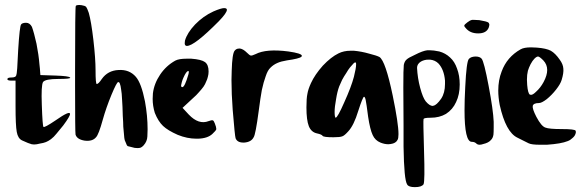

<svg xmlns="http://www.w3.org/2000/svg" viewBox="-20 -689 2362 778"><path d="M65.4 -589.8Q70.3 -596.7 85.9 -596.7Q100.6 -596.7 109.4 -580.1Q118.2 -555.7 127.9 -511.7Q136.7 -466.8 139.6 -430.7Q141.6 -416 143.6 -384.8Q159.2 -384.8 205.1 -382.8Q259.8 -380.9 263.7 -375Q264.6 -375 264.6 -374Q264.6 -369.1 216.8 -369.1Q163.1 -369.1 154.3 -356.4Q146.5 -342.8 149.4 -264.6Q152.3 -177.7 156.2 -174.8Q160.2 -170.9 205.1 -201.2Q263.7 -242.2 263.7 -227.5Q264.6 -218.8 236.3 -180.7Q219.7 -160.2 209 -147.5Q198.2 -133.8 186.5 -125Q175.8 -117.2 166 -113.3Q156.2 -109.4 142.6 -107.4Q127.9 -103.5 118.2 -103.5Q112.3 -103.5 108.4 -104.5Q96.7 -107.4 69.3 -120.1Q52.7 -127.9 47.9 -154.3Q43 -180.7 43 -258.8Q43 -293 43 -362.3Q39.1 -362.3 26.4 -362.3Q9.8 -362.3 9.8 -368.2Q9.8 -375 26.4 -375Q43.9 -375 45.9 -383.8Q49.8 -390.6 53.7 -487.3Q59.6 -582 65.4 -589.8Z M287.1 -665Q290 -668.9 300.8 -668.9Q304.7 -668.9 310.5 -668Q324.2 -666 329.1 -661.1Q333 -656.2 339.8 -636.7Q349.6 -602.5 358.4 -527.3Q367.2 -451.2 367.2 -404.3Q367.2 -348.6 372.1 -348.6Q378.9 -348.6 392.6 -369.1Q417 -403.3 460 -405.3Q503.9 -408.2 530.3 -377.9Q552.7 -352.5 567.4 -278.3Q578.1 -219.7 578.1 -165Q578.1 -150.4 577.1 -135.7Q576.2 -116.2 562.5 -100.6Q554.7 -91.8 546.9 -89.8Q543 -88.9 538.1 -88.9Q533.2 -88.9 525.4 -89.8Q515.6 -91.8 509.8 -93.8Q504.9 -94.7 498 -96.7Q493.2 -99.6 491.2 -107.4Q488.3 -114.3 485.4 -121.1Q483.4 -127.9 482.4 -144.5Q480.5 -161.1 479.5 -175.8Q479.5 -191.4 477.5 -219.7Q476.6 -259.8 474.6 -286.1Q473.6 -311.5 470.7 -327.1Q468.8 -342.8 465.8 -349.6Q463.9 -356.4 459 -356.4Q453.1 -356.4 431.6 -304.7Q410.2 -252.9 396.5 -204.1Q379.9 -143.6 369.1 -132.8Q354.5 -115.2 323.2 -119.1Q292 -124 286.1 -143.6Q284.2 -153.3 284.2 -338.9Q284.2 -346.7 284.2 -354.5Q284.2 -379.9 284.2 -407.2Q284.2 -659.2 287.1 -665Z M844.7 -642.6Q876 -656.2 888.7 -656.2Q896.5 -656.2 898.4 -652.3Q899.4 -651.4 899.4 -649.4Q899.4 -636.7 866.2 -602.5Q767.6 -502.9 737.3 -502.9Q736.3 -502.9 736.3 -502.9Q728.5 -503.9 728.5 -513.7Q728.5 -518.6 729.5 -524.4Q738.3 -555.7 770.5 -589.8Q803.7 -624 844.7 -642.6ZM690.4 -443.4Q705.1 -451.2 736.3 -451.2Q745.1 -451.2 754.9 -451.2Q795.9 -448.2 810.5 -437.5Q825.2 -426.8 825.2 -399.4Q825.2 -387.7 822.3 -377.9Q820.3 -368.2 815.4 -358.4Q811.5 -347.7 804.7 -337.9Q796.9 -327.1 786.1 -315.4Q776.4 -303.7 761.7 -291Q748 -278.3 719.7 -252Q726.6 -245.1 745.1 -224.6Q785.2 -182.6 825.2 -198.2Q837.9 -203.1 842.8 -201.2Q846.7 -199.2 850.6 -188.5Q856.4 -173.8 856.4 -167Q856.4 -166 856.4 -165Q854.5 -159.2 840.8 -146.5Q821.3 -127.9 781.2 -127Q778.3 -127 776.4 -127Q738.3 -127 700.2 -142.6Q660.2 -160.2 640.6 -178.7Q621.1 -197.3 607.4 -231.4Q598.6 -259.8 598.6 -288.1Q598.6 -299.8 599.6 -310.5Q604.5 -350.6 628.9 -386.7Q653.3 -422.9 690.4 -443.4ZM743.2 -386.7Q745.1 -393.6 745.1 -397.5Q745.1 -400.4 743.2 -401.4Q742.2 -401.4 742.2 -401.4Q734.4 -399.4 723.6 -375Q718.8 -364.3 716.8 -356.4Q714.8 -348.6 713.9 -343.8Q713.9 -342.8 713.9 -341.8Q713.9 -338.9 714.8 -337.9Q715.8 -335.9 718.8 -335.9Q728.5 -335.9 743.2 -386.7Z M930.7 -483.4Q937.5 -492.2 948.2 -492.2Q950.2 -492.2 953.1 -492.2Q965.8 -490.2 980.5 -475.6Q991.2 -464.8 996.1 -463.9Q1001 -462.9 1015.6 -469.7Q1058.6 -492.2 1148.4 -480.5Q1203.1 -472.7 1203.1 -462.9Q1203.1 -460.9 1201.2 -459Q1192.4 -451.2 1142.6 -444.3Q1118.2 -440.4 1103.5 -433.6Q1087.9 -426.8 1076.2 -415Q1064.5 -404.3 1056.6 -379.9Q1047.9 -356.4 1041 -324.2Q1035.2 -293 1028.3 -239.3Q1015.6 -143.6 1007.8 -132.8Q998 -113.3 969.7 -111.3Q967.8 -111.3 965.8 -111.3Q941.4 -111.3 934.6 -128.9Q931.6 -137.7 922.9 -244.1Q918 -309.6 918 -364.3Q918 -383.8 918.9 -402.3Q920.9 -471.7 930.7 -483.4Z M1351.6 -472.7Q1373 -483.4 1400.4 -483.4Q1407.2 -483.4 1414.1 -483.4Q1445.3 -480.5 1475.6 -471.7Q1506.8 -463.9 1517.6 -458Q1542 -442.4 1571.3 -301.8Q1594.7 -188.5 1594.7 -145.5Q1594.7 -127.9 1590.8 -122.1Q1584 -108.4 1563.5 -105.5Q1558.6 -104.5 1553.7 -104.5Q1538.1 -104.5 1521.5 -111.3Q1500 -120.1 1490.2 -141.6Q1479.5 -164.1 1471.7 -215.8Q1464.8 -269.5 1461.9 -283.2Q1459 -296.9 1455.1 -296.9Q1450.2 -296.9 1431.6 -239.3Q1414.1 -181.6 1391.6 -157.2Q1376 -139.6 1367.2 -136.7Q1358.4 -132.8 1331.1 -132.8Q1291 -132.8 1287.1 -138.7Q1283.2 -144.5 1264.6 -148.4Q1241.2 -153.3 1231.4 -177.7Q1221.7 -202.1 1221.7 -253.9Q1221.7 -291 1225.6 -308.6Q1228.5 -327.1 1240.2 -352.5Q1255.9 -386.7 1288.1 -422.9Q1321.3 -458 1351.6 -472.7ZM1414.1 -377.9Q1422.9 -413.1 1422.9 -426.8Q1422.9 -428.7 1422.9 -429.7Q1422.9 -433.6 1421.9 -434.6Q1420.9 -435.5 1419.9 -436.5Q1418 -436.5 1413.1 -432.6Q1407.2 -426.8 1398.4 -416Q1390.6 -406.2 1382.8 -392.6Q1374 -379.9 1366.2 -365.2Q1359.4 -349.6 1354.5 -338.9Q1346.7 -318.4 1341.8 -287.1Q1335.9 -255.9 1335.9 -235.4Q1335.9 -214.8 1339.8 -211.9Q1347.7 -211.9 1375 -274.4Q1403.3 -336.9 1414.1 -377.9Z M1661.1 -466.8Q1693.4 -483.4 1711.9 -485.4Q1715.8 -485.4 1720.7 -485.4Q1736.3 -485.4 1759.8 -480.5Q1785.2 -473.6 1803.7 -456.1Q1822.3 -439.5 1832 -411.1Q1842.8 -382.8 1842.8 -346.7Q1842.8 -305.7 1828.1 -275.4Q1814.5 -245.1 1787.1 -227.5Q1760.7 -211.9 1724.6 -211.9Q1699.2 -211.9 1696.3 -207Q1694.3 -200.2 1698.2 -78.1Q1702.1 44.9 1696.3 57.6Q1688.5 69.3 1661.1 69.3Q1635.7 69.3 1629.9 58.6Q1617.2 40 1615.2 -94.7Q1615.2 -120.1 1615.2 -181.6Q1614.3 -275.4 1614.3 -334Q1614.3 -411.1 1616.2 -425.8Q1619.1 -440.4 1627 -447.3Q1634.8 -455.1 1661.1 -466.8ZM1756.8 -431.6Q1743.2 -445.3 1722.7 -447.3Q1718.8 -447.3 1715.8 -447.3Q1699.2 -447.3 1685.5 -439.5Q1669.9 -429.7 1669.9 -414.1Q1671.9 -373 1682.6 -333Q1693.4 -293 1705.1 -278.3Q1720.7 -259.8 1733.4 -259.8Q1734.4 -259.8 1736.3 -260.7Q1749 -262.7 1767.6 -289.1Q1783.2 -312.5 1783.2 -348.6Q1783.2 -354.5 1783.2 -362.3Q1779.3 -407.2 1756.8 -431.6Z M1874 -598.6Q1883.8 -606.4 1892.6 -608.4Q1896.5 -608.4 1902.3 -608.4Q1910.2 -608.4 1921.9 -607.4Q1952.1 -602.5 1959 -597.7Q1961.9 -594.7 1962.9 -589.8Q1962.9 -584 1960 -576.2Q1950.2 -553.7 1918 -553.7Q1917 -553.7 1917 -553.7Q1884.8 -553.7 1867.2 -575.2Q1861.3 -581.1 1861.3 -585Q1861.3 -585 1861.3 -585.9Q1862.3 -589.8 1874 -598.6ZM1879.9 -450.2Q1887.7 -459 1905.3 -460Q1906.2 -460 1907.2 -460Q1923.8 -460 1931.6 -451.2Q1941.4 -439.5 1960 -340.8Q1978.5 -243.2 1980.5 -195.3Q1980.5 -182.6 1980.5 -172.9Q1980.5 -152.3 1979.5 -143.6Q1977.5 -129.9 1969.7 -122.1Q1960 -110.4 1938.5 -105.5Q1929.7 -102.5 1923.8 -102.5Q1915 -102.5 1910.2 -107.4Q1903.3 -114.3 1891.6 -114.3Q1862.3 -114.3 1862.3 -242.2Q1862.3 -283.2 1865.2 -336.9Q1870.1 -439.5 1879.9 -450.2Z M2089.8 -489.3Q2103.5 -497.1 2131.8 -497.1Q2142.6 -497.1 2155.3 -496.1Q2193.4 -493.2 2211.9 -483.4Q2230.5 -472.7 2248 -447.3Q2261.7 -428.7 2262.7 -411.1Q2264.6 -393.6 2255.9 -365.2Q2251 -348.6 2233.4 -326.2Q2215.8 -303.7 2195.3 -287.1Q2174.8 -271.5 2164.1 -271.5Q2141.6 -271.5 2138.7 -259.8Q2136.7 -248 2153.3 -215.8Q2173.8 -176.8 2190.4 -171.9Q2205.1 -166 2255.9 -166Q2309.6 -166 2312.5 -159.2Q2313.5 -157.2 2313.5 -154.3Q2313.5 -150.4 2311.5 -145.5Q2308.6 -136.7 2298.8 -128.9Q2291 -121.1 2280.3 -117.2Q2253.9 -106.4 2196.3 -102.5Q2180.7 -102.5 2168 -102.5Q2133.8 -102.5 2122.1 -108.4Q2117.2 -111.3 2100.6 -119.1Q2084 -127 2077.1 -130.9Q2029.3 -153.3 2004.9 -263.7Q1999 -294.9 1999 -322.3Q1999 -364.3 2012.7 -399.4Q2034.2 -458 2089.8 -489.3ZM2181.6 -444.3Q2166 -460 2160.2 -460Q2154.3 -460 2145.5 -451.2Q2137.7 -443.4 2129.9 -428.7Q2123 -415 2119.1 -402.3Q2115.2 -386.7 2115.2 -366.2Q2115.2 -356.4 2116.2 -344.7Q2119.1 -310.5 2127 -305.7Q2128.9 -304.7 2131.8 -304.7Q2139.6 -304.7 2152.3 -317.4Q2169.9 -333 2182.6 -356.4Q2197.3 -383.8 2197.3 -405.3Q2197.3 -427.7 2181.6 -444.3Z"/></svg>

Font: CillaFHscript
Style: Medium
Weight: 400
Designer: Cecilia Bingert
Version: Version 001.000